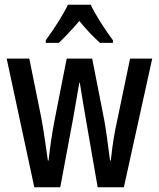

<svg xmlns="http://www.w3.org/2000/svg" viewBox="-20 -786 667 806"><path d="M361 -766H265C246 -725 206 -663 172 -617V-606H227C249 -627 283 -662 313 -698C342 -662 373 -630 400 -606H454V-617C420 -663 382 -721 361 -766ZM340 -288 390 0H500L619 -540H526L464 -242C454 -191 448 -141 445 -112H442C434 -175 425 -241 418 -280L367 -540H260L209 -281C197 -219 189 -159 184 -112H181C173 -168 164 -234 154 -288L103 -540H8L124 0H233L287 -289C293 -323 305 -394 313 -439H315C321 -397 334 -326 340 -288Z"/></svg>

Font: Noto Sans Sinhala UI ExtraCondensed Medium
Style: Regular
Weight: 500
Width: 2
Designer: Jelle Bosma - Monotype Design Team
Foundry: Monotype Imaging Inc.
Version: Version 2.006